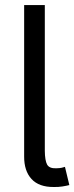

<svg xmlns="http://www.w3.org/2000/svg" viewBox="-20 -748 299 772"><path d="M77.1 -727.5H160.2V-141.6Q160.6 -102.5 169.4 -86.4Q178.2 -70.3 206.1 -71.3Q221.2 -71.8 228.3 -73.5Q235.4 -75.2 241.2 -77.1L258.8 -3.9Q248 -1 231.2 1.7Q214.4 4.4 196.3 3.9Q136.7 4.4 106.7 -28.3Q76.7 -61 77.1 -119.1Z"/></svg>

Font: Inter V
Style: 
Weight: 400
Designer: Rasmus Andersson
Foundry: rsms
Version: Version 4.000;git-a3f224843